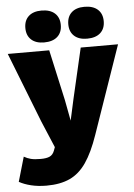

<svg xmlns="http://www.w3.org/2000/svg" viewBox="-65 -760 711 1020"><g transform="rotate(-5 290.5 -249.5)"><path d="M585 -500 422 -30Q391 60 354 114Q317 168 266 191.5Q215 215 142 215Q97 215 60 206Q23 197 -4 182L34 51Q51 61 70.5 66Q90 71 123 71Q154 71 171 63Q188 55 196 34L203 15L143 -127L-3 -500H218L278 -229L299 -118L324 -232L386 -500ZM195 -714Q241 -714 266 -691.5Q291 -669 291 -629Q291 -589 266 -566.5Q241 -544 195 -544Q151 -544 126.5 -566.5Q102 -589 102 -629Q102 -669 126.5 -691.5Q151 -714 195 -714ZM424 -714Q470 -714 495 -691.5Q520 -669 520 -629Q520 -589 495 -566.5Q470 -544 424 -544Q380 -544 355.5 -566.5Q331 -589 331 -629Q331 -669 355.5 -691.5Q380 -714 424 -714Z"/></g></svg>

Font: Work Sans ExtraBold
Style: Regular
Weight: 800
Designer: Wei Huang
Foundry: Wei Huang
Version: Version 2.012; ttfautohint (v1.8.3)